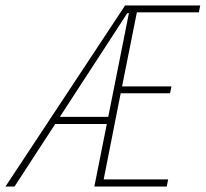

<svg xmlns="http://www.w3.org/2000/svg" viewBox="-79 -680 750 700"><path d="M-59 0 377 -660H651L646 -635H420L366 -365H546L541 -340H361L299 -26H534L529 0H265L391 -632H385Q348 -574 309.5 -515.5Q271 -457 231 -395L-26 0ZM116 -228 122 -254H339L334 -228Z"/></svg>

Font: Source Code Pro ExtraLight ExtraLight
Style: Italic
Weight: 250
Italic angle: -11°
Monospace: yes
Version: Version 1.016;hotconv 1.0.116;makeotfexe 2.5.65601